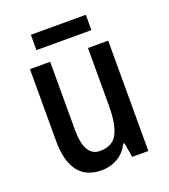

<svg xmlns="http://www.w3.org/2000/svg" viewBox="-129 -780 775 883"><g transform="rotate(-20 258.5 -338.5)"><path d="M449 -540V0H370L358 -71H352Q332 -31 297 -10.5Q262 10 219 10Q140 10 103 -41.5Q66 -93 66 -187V-540H165V-207Q165 -76 241 -76Q303 -76 326.5 -122Q350 -168 350 -259V-540ZM393 -687V-612H124V-687Z"/></g></svg>

Font: Noto Sans Myanmar Condensed Medium
Style: Regular
Weight: 500
Width: 3
Designer: Monotype Design Team
Foundry: Monotype Imaging Inc.
Version: Version 2.107; ttfautohint (v1.8.4.7-5d5b)